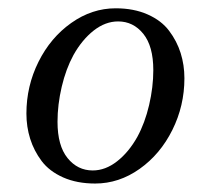

<svg xmlns="http://www.w3.org/2000/svg" viewBox="-20 -430 507 458"><path d="M43 -159.2Q43 -224.6 71.8 -282.5Q100.6 -340.3 149.9 -375.2Q199.2 -410.2 255.9 -410.2Q299.3 -410.2 332.3 -395.5Q365.2 -380.9 383.5 -356.4Q401.9 -332 410.9 -303.5Q419.9 -274.9 419.9 -243.2Q419.9 -177.7 391.1 -119.9Q362.3 -62 313 -27.1Q263.7 7.8 207 7.8Q163.6 7.8 130.6 -6.8Q97.7 -21.5 79.3 -45.9Q61 -70.3 52 -98.9Q43 -127.4 43 -159.2ZM117.2 -139.6Q117.2 -82.5 141.1 -53Q165 -23.4 201.2 -23.4Q231.4 -23.4 259.3 -45.2Q287.1 -66.9 307.6 -103.5Q325.7 -136.7 335.7 -179.4Q345.7 -222.2 345.7 -262.7Q345.7 -319.8 321.8 -349.4Q297.9 -378.9 261.7 -378.9Q231.4 -378.9 203.6 -357.2Q175.8 -335.4 155.3 -298.8Q137.2 -265.6 127.2 -222.9Q117.2 -180.2 117.2 -139.6Z"/></svg>

Font: Theano Modern
Style: Regular
Weight: 400
Designer: Alexey Kryukov
Version: Version 2.00